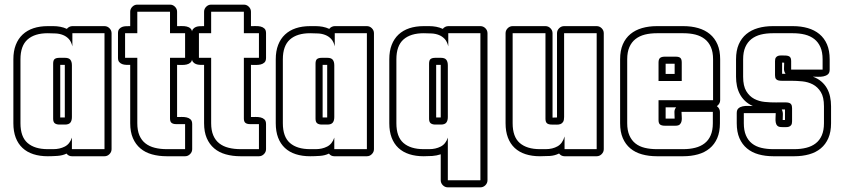

<svg xmlns="http://www.w3.org/2000/svg" viewBox="-20 -637 3602 820"><path d="M265.6 -513.7Q269.5 -519 275.9 -522.2Q282.2 -525.4 289.1 -525.4H426.3Q438.5 -525.4 447.5 -516.4Q456.5 -507.3 456.5 -495.1V0Q456.5 12.2 447.5 21.2Q438.5 30.3 426.3 30.3H287.1Q272.9 30.3 264.2 19Q247.1 27.3 225.1 28.8Q203.1 30.3 184.1 30.3Q149.9 30.3 122.6 21.5Q95.2 12.7 76.2 -5.1Q57.1 -22.9 47.1 -49.3Q37.1 -75.7 37.1 -110.8V-383.8Q37.1 -418.9 47.4 -445.3Q57.6 -471.7 76.7 -489.5Q95.7 -507.3 122.8 -516.4Q149.9 -525.4 184.1 -525.4H208Q222.7 -525.4 237.3 -522.7Q252 -520 265.6 -513.7ZM237.3 -359.9V-135.3H256.8V-359.9ZM426.3 -495.1H289.1V-439Q284.2 -459.5 273.7 -470.7Q263.2 -481.9 249 -487.5Q234.9 -493.2 218.3 -494.1Q201.7 -495.1 184.1 -495.1Q127.9 -495.1 97.7 -468.3Q67.4 -441.4 67.4 -383.8V-110.8Q67.4 -52.7 97.7 -26.4Q127.9 0 184.1 0H208Q234.9 0 256.6 -11Q278.3 -22 287.1 -49.3V0H426.3ZM207 -365.2Q207 -379.9 213.6 -385Q220.2 -390.1 234.4 -390.1H257.3Q273.9 -390.1 280.5 -381.8Q287.1 -373.5 287.1 -357.9V-137.2Q287.1 -121.6 280.5 -113.3Q273.9 -105 257.3 -105H234.4Q221.2 -105 214.1 -110.4Q207 -115.7 207 -129.9Z M736.3 -137.2Q745.1 -137.2 756.3 -137.5Q767.6 -137.7 777.3 -135.5Q787.1 -133.3 793.9 -127Q800.8 -120.6 800.8 -106.9V0Q800.8 12.2 791.7 21.2Q782.7 30.3 770.5 30.3H692.4Q657.7 30.3 628.9 22.2Q600.1 14.2 579.6 -3.2Q559.1 -20.5 547.6 -47.1Q536.1 -73.7 536.1 -110.8V-359.9Q527.8 -359.9 518.6 -360.1Q509.3 -360.4 501.7 -363.3Q494.1 -366.2 489 -372.3Q483.9 -378.4 483.9 -390.1V-495.1Q483.9 -506.8 489 -512.9Q494.1 -519 501.7 -522Q509.3 -524.9 518.6 -525.1Q527.8 -525.4 536.1 -525.4V-586.9Q536.1 -599.1 545.2 -608.2Q554.2 -617.2 566.4 -617.2H706.1Q718.3 -617.2 727.3 -608.2Q736.3 -599.1 736.3 -586.9V-525.4Q745.1 -525.4 756.3 -525.6Q767.6 -525.9 777.3 -523.7Q787.1 -521.5 793.9 -515.1Q800.8 -508.8 800.8 -495.1V-390.1Q800.8 -376.5 793.9 -370.1Q787.1 -363.8 777.3 -361.6Q767.6 -359.4 756.3 -359.6Q745.1 -359.9 736.3 -359.9ZM566.4 -586.9V-495.1H514.2V-390.1H566.4V-110.8Q566.4 -80.1 575.4 -58.8Q584.5 -37.6 601.1 -24.7Q617.7 -11.7 640.9 -5.9Q664.1 0 692.4 0H770.5V-106.9H732.4Q719.7 -106.9 712.9 -112.1Q706.1 -117.2 706.1 -130.9V-390.1H770.5V-495.1H706.1V-586.9Z M1051.8 -137.2Q1060.5 -137.2 1071.8 -137.5Q1083 -137.7 1092.8 -135.5Q1102.5 -133.3 1109.4 -127Q1116.2 -120.6 1116.2 -106.9V0Q1116.2 12.2 1107.2 21.2Q1098.1 30.3 1085.9 30.3H1007.8Q973.1 30.3 944.3 22.2Q915.5 14.2 895 -3.2Q874.5 -20.5 863 -47.1Q851.6 -73.7 851.6 -110.8V-359.9Q843.3 -359.9 834 -360.1Q824.7 -360.4 817.1 -363.3Q809.6 -366.2 804.4 -372.3Q799.3 -378.4 799.3 -390.1V-495.1Q799.3 -506.8 804.4 -512.9Q809.6 -519 817.1 -522Q824.7 -524.9 834 -525.1Q843.3 -525.4 851.6 -525.4V-586.9Q851.6 -599.1 860.6 -608.2Q869.6 -617.2 881.8 -617.2H1021.5Q1033.7 -617.2 1042.7 -608.2Q1051.8 -599.1 1051.8 -586.9V-525.4Q1060.5 -525.4 1071.8 -525.6Q1083 -525.9 1092.8 -523.7Q1102.5 -521.5 1109.4 -515.1Q1116.2 -508.8 1116.2 -495.1V-390.1Q1116.2 -376.5 1109.4 -370.1Q1102.5 -363.8 1092.8 -361.6Q1083 -359.4 1071.8 -359.6Q1060.5 -359.9 1051.8 -359.9ZM881.8 -586.9V-495.1H829.6V-390.1H881.8V-110.8Q881.8 -80.1 890.9 -58.8Q899.9 -37.6 916.5 -24.7Q933.1 -11.7 956.3 -5.9Q979.5 0 1007.8 0H1085.9V-106.9H1047.9Q1035.2 -106.9 1028.3 -112.1Q1021.5 -117.2 1021.5 -130.9V-390.1H1085.9V-495.1H1021.5V-586.9Z M1386.2 -513.7Q1390.1 -519 1396.5 -522.2Q1402.8 -525.4 1409.7 -525.4H1546.9Q1559.1 -525.4 1568.1 -516.4Q1577.1 -507.3 1577.1 -495.1V0Q1577.1 12.2 1568.1 21.2Q1559.1 30.3 1546.9 30.3H1407.7Q1393.6 30.3 1384.8 19Q1367.7 27.3 1345.7 28.8Q1323.7 30.3 1304.7 30.3Q1270.5 30.3 1243.2 21.5Q1215.8 12.7 1196.8 -5.1Q1177.7 -22.9 1167.7 -49.3Q1157.7 -75.7 1157.7 -110.8V-383.8Q1157.7 -418.9 1168 -445.3Q1178.2 -471.7 1197.3 -489.5Q1216.3 -507.3 1243.4 -516.4Q1270.5 -525.4 1304.7 -525.4H1328.6Q1343.3 -525.4 1357.9 -522.7Q1372.6 -520 1386.2 -513.7ZM1357.9 -359.9V-135.3H1377.4V-359.9ZM1546.9 -495.1H1409.7V-439Q1404.8 -459.5 1394.3 -470.7Q1383.8 -481.9 1369.6 -487.5Q1355.5 -493.2 1338.9 -494.1Q1322.3 -495.1 1304.7 -495.1Q1248.5 -495.1 1218.3 -468.3Q1188 -441.4 1188 -383.8V-110.8Q1188 -52.7 1218.3 -26.4Q1248.5 0 1304.7 0H1328.6Q1355.5 0 1377.2 -11Q1398.9 -22 1407.7 -49.3V0H1546.9ZM1327.6 -365.2Q1327.6 -379.9 1334.2 -385Q1340.8 -390.1 1355 -390.1H1377.9Q1394.5 -390.1 1401.1 -381.8Q1407.7 -373.5 1407.7 -357.9V-137.2Q1407.7 -121.6 1401.1 -113.3Q1394.5 -105 1377.9 -105H1355Q1341.8 -105 1334.7 -110.4Q1327.6 -115.7 1327.6 -129.9Z M1871.1 -513.7Q1875 -519 1881.3 -522.2Q1887.7 -525.4 1894.5 -525.4H2031.7Q2043.9 -525.4 2053 -516.4Q2062 -507.3 2062 -495.1V132.8Q2062 145 2053 154.1Q2043.9 163.1 2031.7 163.1H1892.6Q1880.4 163.1 1871.3 154.1Q1862.3 145 1862.3 132.8V22Q1844.7 27.8 1826.4 29.1Q1808.1 30.3 1789.6 30.3Q1755.4 30.3 1728 21.5Q1700.7 12.7 1681.6 -5.1Q1662.6 -22.9 1652.6 -49.3Q1642.6 -75.7 1642.6 -110.8V-383.8Q1642.6 -418.9 1652.8 -445.3Q1663.1 -471.7 1682.1 -489.5Q1701.2 -507.3 1728.3 -516.4Q1755.4 -525.4 1789.6 -525.4H1813.5Q1828.1 -525.4 1842.8 -522.7Q1857.4 -520 1871.1 -513.7ZM1842.8 -359.9V-135.3H1862.3V-359.9ZM2031.7 -495.1H1894.5V-439Q1889.6 -459.5 1879.2 -470.7Q1868.7 -481.9 1854.5 -487.5Q1840.3 -493.2 1823.7 -494.1Q1807.1 -495.1 1789.6 -495.1Q1733.4 -495.1 1703.1 -468.3Q1672.9 -441.4 1672.9 -383.8V-110.8Q1672.9 -52.7 1703.1 -26.4Q1733.4 0 1789.6 0H1813.5Q1840.3 0 1862.1 -11Q1883.8 -22 1892.6 -49.3V132.8H2031.7ZM1812.5 -365.2Q1812.5 -379.9 1819.1 -385Q1825.7 -390.1 1839.8 -390.1H1862.8Q1879.4 -390.1 1886 -381.8Q1892.6 -373.5 1892.6 -357.9V-137.2Q1892.6 -121.6 1886 -113.3Q1879.4 -105 1862.8 -105H1839.8Q1826.7 -105 1819.6 -110.4Q1812.5 -115.7 1812.5 -129.9Z M2367.7 18.6Q2349.1 27.8 2327.9 29.1Q2306.6 30.3 2286.1 30.3Q2252 30.3 2224.6 21.5Q2197.3 12.7 2178.2 -5.1Q2159.2 -22.9 2149.2 -49.3Q2139.2 -75.7 2139.2 -110.8V-495.1Q2139.2 -507.3 2148.2 -516.4Q2157.2 -525.4 2169.4 -525.4H2309.6Q2321.8 -525.4 2330.8 -516.4Q2339.8 -507.3 2339.8 -495.1V-134.8H2341.8Q2346.2 -134.8 2350.3 -135Q2354.5 -135.3 2358.9 -135.3V-495.1Q2358.9 -507.3 2367.9 -516.4Q2377 -525.4 2389.2 -525.4H2528.3Q2540.5 -525.4 2549.6 -516.4Q2558.6 -507.3 2558.6 -495.1V0Q2558.6 12.2 2549.6 21.2Q2540.5 30.3 2528.3 30.3H2391.1Q2377 30.3 2367.7 18.6ZM2169.4 -110.8Q2169.4 -52.7 2199.7 -26.4Q2230 0 2286.1 0H2310.5Q2339.8 0 2361.3 -12.2Q2382.8 -24.4 2391.1 -54.2V0H2528.3V-495.1H2389.2V-137.2Q2389.2 -123.5 2385 -116.7Q2380.9 -109.9 2373.8 -107.2Q2366.7 -104.5 2357.2 -104.7Q2347.7 -105 2336.4 -105Q2322.8 -105 2316.2 -110.4Q2309.6 -115.7 2309.6 -129.9V-495.1H2169.4Z M3041.5 -183.6Q3047.4 -179.7 3051 -173.1Q3054.7 -166.5 3054.7 -159.2V-110.8Q3054.7 -73.7 3043.2 -47.1Q3031.7 -20.5 3010.7 -3.2Q2989.7 14.2 2960.9 22.2Q2932.1 30.3 2897.5 30.3H2785.6Q2751 30.3 2721.9 22.2Q2692.9 14.2 2672.1 -3.2Q2651.4 -20.5 2639.9 -47.1Q2628.4 -73.7 2628.4 -110.8V-383.8Q2628.4 -420.9 2639.9 -447.5Q2651.4 -474.1 2672.4 -491.5Q2693.4 -508.8 2722.2 -517.1Q2751 -525.4 2785.6 -525.4H2898.4Q2933.1 -525.4 2961.9 -517.1Q2990.7 -508.8 3011.7 -491.5Q3032.7 -474.1 3044.2 -447.5Q3055.7 -420.9 3055.7 -383.8V-209Q3055.7 -201.2 3051.8 -194.6Q3047.9 -188 3041.5 -183.6ZM2861.3 -130.4Q2861.3 -137.7 2860.8 -144.8Q2860.4 -151.9 2860.4 -159.2Q2860.4 -169.9 2867.7 -178.7H2822.8V-130.4ZM2822.8 -364.7V-321.3H2861.3V-364.7ZM2864.7 -100.1H2819.3Q2806.2 -100.1 2799.3 -105Q2792.5 -109.9 2792.5 -124V-209H3025.4V-383.8Q3025.4 -414.6 3016.1 -435.8Q3006.8 -457 2990 -470.2Q2973.1 -483.4 2950 -489.3Q2926.8 -495.1 2898.4 -495.1H2785.6Q2757.3 -495.1 2734.1 -489.3Q2710.9 -483.4 2694.1 -470.2Q2677.2 -457 2668 -435.8Q2658.7 -414.6 2658.7 -383.8V-110.8Q2658.7 -80.1 2668 -58.8Q2677.2 -37.6 2693.8 -24.4Q2710.4 -11.2 2733.9 -5.6Q2757.3 0 2785.6 0H2897.5Q2925.8 0 2949 -5.9Q2972.2 -11.7 2989 -24.7Q3005.9 -37.6 3015.1 -58.8Q3024.4 -80.1 3024.4 -110.8V-159.2H2890.6Q2890.6 -149.4 2891.6 -138.9Q2892.6 -128.4 2890.9 -119.9Q2889.2 -111.3 2883.5 -105.7Q2877.9 -100.1 2864.7 -100.1ZM2792.5 -370.1Q2792.5 -384.3 2799.1 -389.6Q2805.7 -395 2819.3 -395H2865.7Q2879.9 -395 2885.7 -389.6Q2891.6 -384.3 2891.6 -370.1V-291H2792.5Z M3335 -321.8Q3327.6 -332 3328.4 -344.7Q3329.1 -357.4 3329.1 -369.1Q3326.7 -369.6 3324.7 -369.6Q3322.8 -369.6 3320.3 -369.6V-321.8ZM3195.3 -184.1Q3175.8 -192.9 3162.1 -205.8Q3148.4 -218.8 3139.9 -234.9Q3131.3 -251 3127.4 -269.8Q3123.5 -288.6 3123.5 -309.1V-383.8Q3123.5 -420.9 3135 -447.5Q3146.5 -474.1 3167.5 -491.5Q3188.5 -508.8 3217.3 -517.1Q3246.1 -525.4 3280.8 -525.4H3366.2Q3400.9 -525.4 3429.7 -517.1Q3458.5 -508.8 3479.5 -491.5Q3500.5 -474.1 3512 -447.5Q3523.4 -420.9 3523.4 -383.8V-339.8Q3523.4 -325.7 3515.6 -319.3Q3507.8 -313 3496.6 -310.8Q3485.4 -308.6 3473.1 -309.1Q3460.9 -309.6 3451.7 -309.6Q3472.7 -301.8 3487.5 -289.1Q3502.4 -276.4 3511.7 -260Q3521 -243.7 3525.1 -224.1Q3529.3 -204.6 3529.3 -183.1V-110.8Q3529.3 -73.7 3517.8 -47.1Q3506.3 -20.5 3485.4 -3.2Q3464.4 14.2 3435.5 22.2Q3406.7 30.3 3372.1 30.3H3283.2Q3248.5 30.3 3219.7 22.2Q3190.9 14.2 3170.2 -3.2Q3149.4 -20.5 3137.9 -47.1Q3126.5 -73.7 3126.5 -110.8V-153.8Q3126.5 -168 3133.8 -174.3Q3141.1 -180.7 3151.9 -182.9Q3162.6 -185.1 3174.6 -184.6Q3186.5 -184.1 3195.3 -184.1ZM3332.5 -124.5V-169.4H3318.8Q3324.2 -158.7 3323.5 -147.2Q3322.8 -135.7 3322.8 -124.5ZM3362.8 -119.1Q3362.8 -108.4 3359.1 -103Q3355.5 -97.7 3349.1 -95.7Q3342.8 -93.8 3335 -94Q3327.1 -94.2 3318.8 -94.2Q3305.7 -94.2 3300 -99.9Q3294.4 -105.5 3293 -114.3Q3291.5 -123 3292.2 -133.5Q3293 -144 3293 -153.8H3156.7V-110.8Q3156.7 -80.1 3165.8 -58.8Q3174.8 -37.6 3191.4 -24.4Q3208 -11.2 3231.4 -5.6Q3254.9 0 3283.2 0H3372.1Q3400.4 0 3423.6 -5.9Q3446.8 -11.7 3463.6 -24.7Q3480.5 -37.6 3489.7 -58.8Q3499 -80.1 3499 -110.8V-183.1Q3499 -222.2 3485.6 -243.9Q3472.2 -265.6 3451.7 -276.4Q3431.2 -287.1 3406.5 -289.6Q3381.8 -292 3359.1 -292Q3336.4 -292 3319.1 -292Q3301.8 -292 3295.9 -297.9Q3292 -301.3 3291 -306.2Q3290 -311 3290 -315.9V-376Q3290 -386.2 3293.7 -391.4Q3297.4 -396.5 3303.2 -398.4Q3309.1 -400.4 3316.7 -400.1Q3324.2 -399.9 3332 -399.9Q3345.7 -399.9 3352.3 -395Q3358.9 -390.1 3358.9 -376V-339.8H3493.2V-383.8Q3493.2 -414.6 3483.9 -435.8Q3474.6 -457 3457.8 -470.2Q3440.9 -483.4 3417.7 -489.3Q3394.5 -495.1 3366.2 -495.1H3280.8Q3252.4 -495.1 3229.2 -489.3Q3206.1 -483.4 3189.2 -470.2Q3172.4 -457 3163.1 -435.8Q3153.8 -414.6 3153.8 -383.8V-309.1Q3153.8 -270 3167.2 -247.8Q3180.7 -225.6 3201.2 -214.8Q3221.7 -204.1 3246.3 -201.7Q3271 -199.2 3293.7 -199.5Q3316.4 -199.7 3333.7 -199.7Q3351.1 -199.7 3356.9 -193.8Q3360.8 -189.9 3361.8 -184.8Q3362.8 -179.7 3362.8 -174.8Z"/></svg>

Font: Akaash Gobhi Outlined
Style: Regular
Weight: 400
Designer: Kulbir Singh Thind, MD
Foundry: Punjab Online
Version: Version 1.200